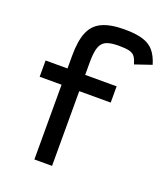

<svg xmlns="http://www.w3.org/2000/svg" viewBox="-147 -918 893 1021"><g transform="rotate(20 300.0 -407.0)"><path d="M167 0V-587Q167 -671 187.5 -720.5Q208 -770 255.5 -792Q303 -814 382 -814Q445 -814 485 -802Q525 -790 548.5 -762.5Q572 -735 586 -688L492 -656Q484 -683 474 -697Q464 -711 443.5 -716.5Q423 -722 382 -722Q337 -722 312 -711Q287 -700 277 -670.5Q267 -641 267 -587V0ZM43 -423V-515H445V-423Z"/></g></svg>

Font: Victor Mono
Style: Bold
Weight: 700
Monospace: yes
Designer: Rune Bjørnerås
Version: Version 1.561;gftools[0.9.30]